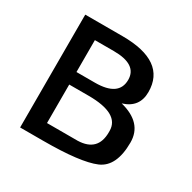

<svg xmlns="http://www.w3.org/2000/svg" viewBox="-121 -632 757 756"><g transform="rotate(30 257.5 -253.5)"><path d="M229 -510H60V3H165Q334 3 400 -25Q466 -53 466 -163Q466 -252 359 -279Q428 -300 428 -370Q428 -510 229 -510ZM229 -442Q335 -442 335 -372Q335 -297 227 -297H143V-442ZM143 -65V-240H231Q372 -240 372 -161V-155Q372 -68 283 -65Z"/></g></svg>

Font: Sawarabi Gothic
Style: Regular
Weight: 400
Designer: mshio (mshio@users.sourceforge.jp)
Version: Version 20141215